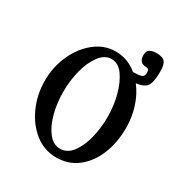

<svg xmlns="http://www.w3.org/2000/svg" viewBox="-127 -585 647 688"><g transform="rotate(30 196.5 -241.0)"><path d="M200 11Q151 11 112 -19.5Q73 -50 50.5 -100Q28 -150 28 -208Q28 -265 50.5 -314.5Q73 -364 111.5 -394.5Q150 -425 197 -425Q222 -425 244.5 -416.5Q267 -408 286 -392Q309 -392 320 -395.5Q331 -399 331 -415Q331 -431 318 -431Q288 -431 288 -463Q288 -481 298.5 -487Q309 -493 326 -493Q352 -493 361 -481.5Q370 -470 370 -443Q370 -398 359 -382Q348 -366 315 -362Q339 -331 352 -290.5Q365 -250 365 -206Q365 -145 345 -96Q325 -47 288 -18Q251 11 200 11ZM196 -23Q226 -23 246.5 -50Q267 -77 277.5 -119Q288 -161 288 -206Q288 -253 276.5 -296Q265 -339 245 -366.5Q225 -394 197 -394Q169 -394 148 -366Q127 -338 116 -295Q105 -252 105 -206Q105 -158 116.5 -116Q128 -74 148.5 -48.5Q169 -23 196 -23Z"/></g></svg>

Font: Junicode Two Beta Condensed
Style: Regular
Weight: 400
Width: 3
Designer: Peter S. Baker
Foundry: Briery Creek Software
Version: Version 1.053; ttfautohint (v1.8.4)